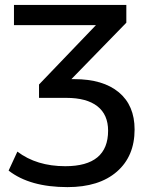

<svg xmlns="http://www.w3.org/2000/svg" viewBox="-20 -559 595 771"><path d="M251 192.4Q99.6 192.4 14.6 126L49.8 49.8Q127 108.4 242.2 108.4Q414.1 108.4 414.1 -34.2Q414.1 -98.6 371.1 -132.3Q328.1 -166 246.1 -166H136.7V-219.7L365.2 -458H36.1V-539.1H487.3V-467.8L266.6 -241.2H278.3Q393.6 -241.2 457 -188.5Q520.5 -135.7 520.5 -39.1Q520.5 68.4 449.2 130.4Q377.9 192.4 251 192.4Z"/></svg>

Font: Min Sans Medium
Style: Regular
Weight: 500
Designer: Jinseong-Kim, NotoSansCJK, Nunito
Foundry: Jinseong-Kim
Version: Version 1.400;Glyphs 3.1.2 (3151)